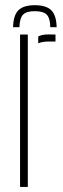

<svg xmlns="http://www.w3.org/2000/svg" viewBox="-20 -736 250 756"><path d="M117 -715.5Q162 -715.5 182 -695.5Q202 -675.5 203 -629H178Q177.5 -664 164.2 -678Q151 -692 117 -692Q83.5 -692 70.5 -678Q57.5 -664 56.5 -629H31.5Q32.5 -675.5 52.5 -695.5Q72.5 -715.5 117 -715.5ZM59 0V-600H89.5V0ZM130.5 -565.5V-592.5Q145.5 -600.5 172 -600.5Q178.5 -600.5 185.5 -600.2Q192.5 -600 198.5 -600V-572.5H172Q146.5 -572.5 130.5 -565.5Z"/></svg>

Font: Big Shoulders Stencil Display Thin ExtraLight
Style: Regular
Weight: 250
Version: Version 2.001